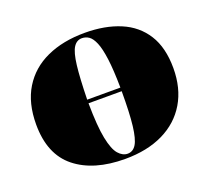

<svg xmlns="http://www.w3.org/2000/svg" viewBox="-100 -661 870 799"><g transform="rotate(-20 335.5 -261.5)"><path d="M327 14Q188 14 107.5 -50.5Q27 -115 27 -247Q27 -342 66.5 -406.5Q106 -471 178 -504Q250 -537 347 -537Q436 -537 503 -509Q570 -481 607 -422.5Q644 -364 644 -273Q644 -184 605.5 -119.5Q567 -55 496 -20.5Q425 14 327 14ZM262 -272H409Q408 -351 401.5 -400Q395 -449 384 -475Q373 -501 359 -510.5Q345 -520 328 -520Q305 -520 291 -498Q277 -476 270.5 -422Q264 -368 262 -272ZM344 -3Q368 -3 382 -26Q396 -49 402.5 -104Q409 -159 409 -256H262Q263 -154 274 -99.5Q285 -45 303.5 -24Q322 -3 344 -3Z"/></g></svg>

Font: Literata 72pt Black
Style: Regular
Weight: 900
Designer: Latin by Veronika Burian and Jose Scaglione. Greek by Irene Vlachou. Cyrillic by Vera Evstafieva.
Foundry: TypeTogether
Version: Version 3.002